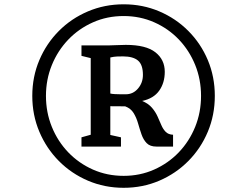

<svg xmlns="http://www.w3.org/2000/svg" viewBox="-20 -935 1089 892"><path d="M130 -489.5Q130 -578.5 162.8 -655.8Q195.5 -733 253.5 -791.2Q311.5 -849.5 388.8 -882.2Q466 -915 554.5 -915Q643 -915 720 -882.2Q797 -849.5 855 -791.2Q913 -733 945.5 -655.8Q978 -578.5 978 -489.5Q978 -400.5 945.5 -323Q913 -245.5 855 -187Q797 -128.5 720 -95.5Q643 -62.5 554.5 -62.5Q466 -62.5 388.8 -95.5Q311.5 -128.5 253.5 -187Q195.5 -245.5 162.8 -323Q130 -400.5 130 -489.5ZM193.5 -489.5Q193.5 -413 220.8 -345.8Q248 -278.5 297.2 -227.2Q346.5 -176 412.2 -147Q478 -118 554.5 -118Q630.5 -118 696.2 -147.2Q762 -176.5 810.8 -227.5Q859.5 -278.5 886.8 -345.8Q914 -413 914 -489.5Q914 -566 886.8 -633.2Q859.5 -700.5 810.8 -751.5Q762 -802.5 696.2 -831.5Q630.5 -860.5 554.5 -860.5Q477.5 -860.5 411.8 -831.2Q346 -802 297 -750.8Q248 -699.5 220.8 -632.5Q193.5 -565.5 193.5 -489.5ZM401.5 -309V-665L358.5 -675.5V-724H443Q466 -723.5 483.2 -724Q500.5 -724.5 519 -725.2Q537.5 -726 564.5 -726.5Q658 -726.5 701.8 -692.2Q745.5 -658 745.5 -601.5Q745.5 -550.5 719.8 -514Q694 -477.5 640.5 -466Q670 -453.5 686.2 -434.2Q702.5 -415 712 -393.8Q721.5 -372.5 729.5 -353.8Q737.5 -335 749.8 -322.5Q762 -310 784 -309V-254H707Q677 -254 661.5 -270Q646 -286 637.5 -310.5Q629 -335 621.5 -361.5Q614 -388 600.8 -409.8Q587.5 -431.5 561.5 -441L492.5 -441.5V-308L542 -297V-254H358.5V-297ZM492.5 -500.5Q500.5 -498.5 513.8 -497.8Q527 -497 541 -497Q555 -497 564.5 -497Q598.5 -497 621.2 -523.8Q644 -550.5 644 -587Q644 -634.5 621 -653.8Q598 -673 551.5 -673Q538 -673 523.8 -672.5Q509.5 -672 492.5 -668Z"/></svg>

Font: Merriweather Medium
Style: Italic
Weight: 500
Italic angle: -7.8°
Version: Version 2.101